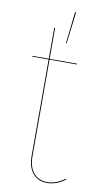

<svg xmlns="http://www.w3.org/2000/svg" viewBox="-86 -773 435 824"><g transform="rotate(10 132.0 -361.5)"><path d="M176.8 -732.9 159.7 -595.2 156.7 -595.7 172.4 -733.4ZM257.3 -22.5 259.3 -19Q220.7 9.3 181.6 9.3Q141.1 9.3 118.4 -17.8Q95.7 -44.9 95.7 -93.3V-513.7H24.4V-517.1H95.7V-650.9L99.6 -651.4V-517.1H219.2L218.8 -513.7H99.6V-93.3Q99.6 -46.4 121.1 -20.5Q142.6 5.4 181.6 5.4Q219.7 5.4 257.3 -22.5Z"/></g></svg>

Font: Fira Sans Compressed Four
Style: Regular
Weight: 100
Width: 1
Designer: Carrois Corporate & Edenspiekermann AG
Foundry: Carrois Corporate GbR & Edenspiekermann AG
Version: Version 4.203;PS 004.203;hotconv 1.0.88;makeotf.lib2.5.64775